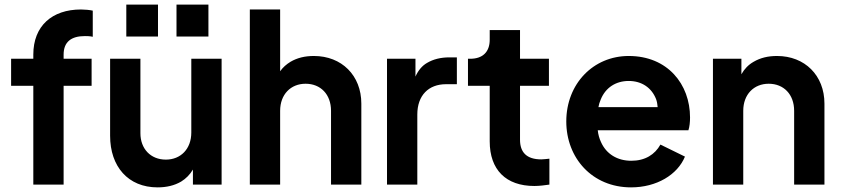

<svg xmlns="http://www.w3.org/2000/svg" viewBox="-20 -798 3634 830"><path d="M255 0V-427H376V-544H255V-562C255 -617 288 -642 347 -642C356 -642 368 -642 381 -639V-752C368 -755 346 -757 330 -757C205 -757 124 -686 124 -562V-544H28V-427H124V0Z M663 -640V-778H526V-640ZM881 -640V-778H743V-640ZM661 12C700 12 734 4 763 -13C784 -26 801 -43 814 -65V0H938V-544H807V-225C807 -154 761 -108 697 -108C631 -108 587 -155 587 -222V-544H456V-211C456 -78 534 12 661 12Z M1191 0V-319C1191 -390 1237 -436 1301 -436C1366 -436 1411 -390 1411 -319V0H1542V-350C1542 -472 1457 -556 1337 -556C1298 -556 1265 -548 1236 -531C1218 -520 1203 -507 1191 -490V-757H1060V0Z M1784 0V-303C1784 -386 1833 -434 1908 -434H1955V-550H1923C1885 -550 1853 -542 1826 -526C1805 -514 1788 -494 1776 -467V-544H1653V0Z M2290 6C2310 6 2336 3 2355 0V-112C2343 -111 2329 -109 2320 -109C2256 -109 2228 -140 2228 -194V-427H2353V-544H2228V-668H2097V-626C2097 -573 2066 -544 2013 -544H2003V-427H2097V-187C2097 -64 2167 6 2290 6Z M2708 12C2819 12 2909 -43 2941 -121L2835 -173C2811 -130 2769 -103 2709 -103C2649 -103 2601 -132 2578 -184C2571 -199 2566 -216 2564 -235H2956C2961 -250 2963 -271 2963 -290C2963 -434 2866 -556 2698 -556C2545 -556 2428 -436 2428 -273C2428 -115 2540 12 2708 12ZM2567 -335C2569 -346 2572 -357 2577 -368C2598 -420 2643 -448 2698 -448C2755 -448 2797 -418 2816 -370C2820 -359 2822 -348 2823 -335Z M3193 0V-319C3193 -390 3239 -436 3303 -436C3368 -436 3413 -390 3413 -319V0H3544V-350C3544 -472 3459 -556 3339 -556C3300 -556 3267 -548 3238 -531C3215 -518 3198 -500 3185 -477V-544H3062V0Z"/></svg>

Font: Plus Jakarta Sans
Style: Bold
Weight: 700
Designer: Gumpita Rahayu
Foundry: Tokotype
Version: Version 2.071;gftools[0.9.30]